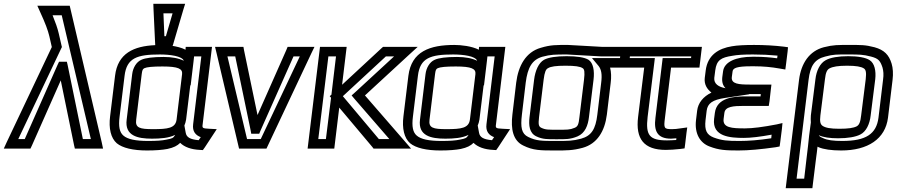

<svg xmlns="http://www.w3.org/2000/svg" viewBox="-42 -755 4708 1008"><path d="M306 -725H197H154L171 -687C195 -635 210 -595 217 -565L230 -508L-7 -8L-22 25H13H100H118L126 8L277 -333L347 8L351 25H369H464H499L492 -8L328 -708L324 -725H306ZM282 -675 435 -25H393L313 -414L309 -431H291H286H268L260 -414L88 -25H54L279 -500L283 -508L281 -516L266 -581C260 -607 249 -638 234 -675H282Z M762 -77C692 -77 667 -83 673 -127L702 -366C705 -388 707 -392 716 -397C729 -403 759 -406 811 -406C894 -406 917 -394 914 -366L885 -127C879 -82 839 -77 762 -77ZM926 -96C930 -105 933 -115 935 -127L957 -307H959L974 -432L977 -459H1015L972 -103C967 -65 985 -45 1012 -35L1001 -19C955 -23 937 -35 933 -58L926 -96ZM756 -27C799 -27 844 -30 878 -47C867 -29 862 -28 832 -22C810 -17 779 -15 736 -15C669 -15 628 -24 606 -43C586 -60 579 -90 586 -144L612 -357C623 -451 678 -469 797 -469C849 -469 914 -461 923 -436C897 -449 861 -456 817 -456C762 -456 721 -451 700 -441C674 -430 656 -399 652 -366L623 -127C612 -42 680 -27 756 -27ZM871 -536 921 -706 930 -735H900H792H763L764 -706L772 -536L773 -518C661 -513 576 -476 562 -357L536 -144C528 -81 540 -30 571 -3C601 22 657 35 730 35C775 35 811 32 837 27C870 20 889 10 904 -5C926 17 962 30 1008 32L1023 33L1033 19L1073 -42L1096 -77L1057 -79C1021 -81 1019 -82 1022 -103L1068 -484L1071 -509H1046H958H933L932 -494C911 -505 884 -511 859 -515H865L871 -536ZM829 -565H821L816 -685H864L829 -565Z M1573 -509H1486H1468L1461 -492L1310 -151L1239 -492L1236 -509H1217H1122H1087L1095 -476L1209 8L1213 25H1231H1339H1357L1365 8L1593 -476L1609 -509H1573ZM1532 -459 1327 -25H1255L1152 -459H1193L1274 -70L1277 -53H1296H1301H1319L1326 -70L1499 -459H1532Z M2002 -25H1947L1758 -250L1984 -459H2027L1823 -271L1804 -254L1819 -236L2002 -25ZM1716 0 1739 -190 1913 17 1919 25H1930H2056H2116L2079 -18L1874 -254L2105 -467L2151 -509H2092H1979H1969L1960 -501L1754 -310L1775 -484L1778 -509H1753H1663H1638L1635 -484L1576 0L1573 25H1598H1688H1713L1716 0ZM1669 -25H1629L1682 -459H1722L1698 -258L1689 -250L1696 -242L1669 -25Z M2562 -103 2608 -484 2611 -509H2586H2498H2473L2472 -494C2434 -513 2379 -519 2343 -519C2216 -519 2118 -486 2102 -357L2076 -144C2068 -81 2080 -30 2111 -3C2141 22 2197 35 2270 35C2315 35 2351 32 2377 27C2410 20 2429 10 2444 -5C2466 17 2502 30 2548 32L2563 33L2573 19L2613 -42L2636 -77L2597 -79C2561 -81 2559 -82 2562 -103ZM2302 -77C2232 -77 2207 -83 2213 -127L2242 -366C2245 -388 2247 -392 2256 -397C2269 -403 2299 -406 2351 -406C2434 -406 2457 -394 2454 -366L2425 -127C2419 -82 2379 -77 2302 -77ZM2466 -96C2470 -105 2473 -115 2475 -127L2497 -307H2499L2514 -432L2517 -459H2555L2512 -103C2507 -65 2525 -45 2552 -35L2541 -19C2495 -23 2477 -35 2473 -58L2466 -96ZM2296 -27C2339 -27 2384 -30 2418 -47C2407 -29 2402 -28 2372 -22C2350 -17 2319 -15 2276 -15C2209 -15 2168 -24 2146 -43C2126 -60 2119 -90 2126 -144L2152 -357C2163 -451 2218 -469 2337 -469C2389 -469 2454 -461 2463 -436C2437 -449 2401 -456 2357 -456C2302 -456 2261 -451 2240 -441C2214 -430 2196 -399 2192 -366L2163 -127C2152 -42 2220 -27 2296 -27Z M2941 -519C2878 -519 2850 -520 2797 -504C2719 -482 2679 -410 2668 -321L2648 -153C2639 -78 2651 -17 2705 9C2757 35 2796 35 2873 35C2934 35 2965 35 3017 21C3093 0 3133 -66 3144 -153L3164 -319C3168 -349 3167 -377 3161 -400H3232H3257L3260 -425L3267 -484L3270 -509H3245H3118C3103 -509 2959 -519 2941 -519ZM2935 -469C2952 -469 3095 -459 3112 -459H3214L3213 -450H3124H3066L3101 -408C3115 -390 3120 -364 3114 -319L3094 -153C3085 -77 3063 -42 3009 -27C2965 -15 2940 -15 2879 -15C2802 -15 2774 -15 2731 -36C2696 -53 2690 -86 2698 -153L2718 -321C2728 -400 2751 -441 2805 -457C2850 -469 2871 -469 2935 -469ZM3000 -140C2996 -103 2992 -91 2975 -84C2949 -73 2934 -74 2886 -74C2838 -74 2823 -73 2800 -84C2785 -91 2784 -103 2788 -140L2812 -336C2817 -377 2824 -392 2835 -397C2849 -406 2878 -410 2927 -410C2977 -410 3004 -406 3017 -397C3026 -392 3029 -377 3024 -336L3000 -140ZM3050 -140 3074 -336C3080 -385 3072 -425 3048 -441C3027 -454 2987 -460 2933 -460C2880 -460 2838 -454 2814 -441C2786 -425 2768 -385 2762 -336L2738 -140C2733 -97 2737 -56 2774 -39C2807 -23 2833 -24 2880 -24C2927 -24 2952 -23 2990 -39C3030 -56 3045 -97 3050 -140Z M3449 -136 3481 -400H3605H3630L3633 -425L3640 -484L3643 -509H3618H3246H3221L3218 -484L3211 -425L3208 -400H3233H3340L3308 -141C3294 -26 3338 32 3454 32C3475 32 3501 30 3530 27L3552 24L3555 2L3562 -57L3566 -86L3537 -82C3513 -78 3498 -77 3487 -77C3444 -77 3442 -81 3449 -136ZM3399 -136C3390 -67 3409 -27 3481 -27C3488 -27 3498 -28 3509 -29L3508 -20C3490 -19 3474 -18 3460 -18C3367 -18 3347 -45 3358 -141L3393 -425L3396 -450H3371H3264L3265 -459H3587L3586 -450H3462H3437L3434 -425L3399 -136Z M3757 -131 3761 -162C3765 -196 3808 -199 3864 -199H3969H3994L3998 -224L4005 -286L4008 -311H3983H3895C3837 -311 3796 -314 3800 -350L3804 -380C3806 -398 3827 -407 3902 -407H3918C3964 -407 4008 -403 4052 -395L4081 -390L4085 -420L4093 -485L4095 -507L4074 -510C4024 -516 3971 -519 3917 -519C3868 -519 3828 -517 3800 -512C3732 -501 3673 -467 3663 -385L3658 -346C3654 -312 3670 -287 3693 -269C3650 -248 3623 -215 3618 -174L3612 -124C3604 -55 3632 -5 3683 14C3732 33 3768 35 3835 35C3887 35 3953 29 4030 18L4051 14L4054 -7L4063 -78L4066 -109L4036 -102C3963 -88 3909 -81 3869 -81C3800 -81 3751 -84 3757 -131ZM3767 -292C3731 -298 3705 -315 3708 -346L3713 -385C3720 -440 3744 -453 3802 -462C3828 -467 3863 -469 3911 -469C3955 -469 3998 -467 4040 -463L4038 -449C4001 -454 3963 -457 3924 -457H3908C3823 -457 3760 -431 3754 -380L3750 -350C3747 -323 3754 -305 3767 -292ZM3707 -131C3696 -37 3792 -31 3863 -31C3900 -31 3949 -37 4009 -48L4007 -29C3941 -19 3886 -15 3841 -15C3776 -15 3749 -17 3705 -33C3669 -47 3656 -70 3662 -124L3668 -174C3673 -212 3698 -231 3765 -241L3891 -260V-261H3952L3951 -249H3871C3812 -249 3721 -243 3711 -162L3707 -131Z M4250 15C4252 16 4254 17 4256 18C4282 29 4323 35 4374 35C4515 35 4606 -26 4620 -137L4644 -336C4648 -368 4646 -398 4639 -421C4625 -467 4600 -493 4549 -507C4500 -520 4476 -519 4417 -519C4358 -519 4334 -520 4283 -507C4207 -487 4164 -423 4153 -336L4086 208L4083 233H4108H4198H4223L4226 208L4243 71C4245 61 4247 38 4250 15ZM4479 -149C4475 -112 4468 -99 4456 -92C4439 -83 4411 -79 4364 -79C4318 -79 4292 -84 4277 -94C4265 -102 4261 -116 4265 -149L4289 -339C4293 -375 4300 -389 4313 -396C4330 -405 4358 -410 4405 -410C4453 -410 4479 -405 4493 -396C4504 -389 4507 -375 4503 -339L4479 -149ZM4529 -149 4553 -339C4558 -384 4549 -423 4524 -439C4503 -453 4463 -460 4411 -460C4360 -460 4318 -453 4293 -439C4263 -423 4244 -384 4239 -339L4215 -149C4214 -136 4214 -124 4215 -112L4206 -44C4204 -23 4196 50 4193 71L4180 183H4140L4203 -336C4212 -410 4235 -444 4290 -458C4334 -470 4351 -469 4411 -469C4470 -469 4488 -469 4531 -458C4569 -448 4579 -437 4591 -401C4596 -383 4598 -363 4594 -336L4570 -137C4559 -52 4505 -15 4380 -15C4333 -15 4302 -19 4281 -29C4264 -36 4259 -40 4257 -45C4280 -34 4315 -29 4358 -29C4409 -29 4450 -36 4475 -49C4505 -64 4524 -103 4529 -149Z"/></svg>

Font: Gamestation Text Outline
Style: Italic
Weight: 400
Designer: Jonas Hecksher
Foundry: Jonas Hecksher, Playtypeª, e-types AS
Version: Version 1.003